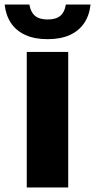

<svg xmlns="http://www.w3.org/2000/svg" viewBox="-62 -823 417 843"><path d="M55.5 0V-595H237.5V0ZM147 -651Q90 -651 49.8 -669.2Q9.5 -687.5 -13.5 -721.5Q-36.5 -755.5 -41.5 -803H67Q72.5 -769.5 91.8 -753.5Q111 -737.5 147 -737.5Q183.5 -737.5 202.8 -753.5Q222 -769.5 227 -803H335.5Q330.5 -755.5 307.5 -721.5Q284.5 -687.5 244.2 -669.2Q204 -651 147 -651Z"/></svg>

Font: Encode Sans SC SemiCondensed ExtraBold
Style: Regular
Weight: 800
Width: 4
Designer: Multiple Designers
Foundry: Impallari Type
Version: Version 3.002